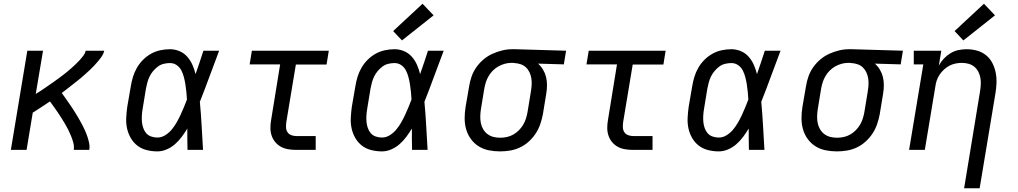

<svg xmlns="http://www.w3.org/2000/svg" viewBox="-20 -801 5440 1026"><path d="M38 0 126 -530H210L171 -299Q184 -307 196.5 -315Q209 -323 221 -331.5Q233 -340 245.5 -348.5Q258 -357 270 -365.5Q282 -374 294 -383Q306 -392 318 -401Q330 -410 341.5 -419.5Q353 -429 364 -439Q375 -449 386 -459.5Q397 -470 407 -481Q417 -492 426 -504Q435 -516 438 -530H537Q534 -515 525 -501.5Q516 -488 505.5 -475.5Q495 -463 484 -451Q473 -439 461 -428Q449 -417 437 -406Q425 -395 412.5 -384.5Q400 -374 387 -364Q374 -354 361.5 -344Q349 -334 336 -324Q323 -314 310 -304Q320 -291 329.5 -277Q339 -263 349 -249Q359 -235 368 -221Q377 -207 386 -192.5Q395 -178 403.5 -163Q412 -148 420 -133Q428 -118 435 -102Q442 -86 447.5 -69.5Q453 -53 456.5 -35.5Q460 -18 457 0H374Q377 -19 372 -37.5Q367 -56 360 -73.5Q353 -91 345 -107Q337 -123 327.5 -139Q318 -155 308.5 -170Q299 -185 289 -200Q279 -215 268 -230Q257 -245 247 -259Q224 -244 201 -228.5Q178 -213 155 -199L122 0Z M821 8Q792 8 764 1Q736 -6 714.5 -22.5Q693 -39 679 -63Q665 -87 659 -114.5Q653 -142 654.5 -171.5Q656 -201 660 -230L679 -340Q683 -365 690.5 -390Q698 -415 711.5 -438.5Q725 -462 744.5 -481.5Q764 -501 787.5 -514Q811 -527 837 -532.5Q863 -538 888 -538Q915 -538 939.5 -527.5Q964 -517 981 -497.5Q998 -478 1008.5 -454Q1019 -430 1025 -405Q1036 -436 1046.5 -467.5Q1057 -499 1067 -530H1151Q1125 -462 1100 -393.5Q1075 -325 1048 -257Q1054 -193 1057.5 -128.5Q1061 -64 1065 0H982Q981 -29 981 -57.5Q981 -86 981 -114Q967 -91 951 -69.5Q935 -48 915 -30.5Q895 -13 870.5 -2.5Q846 8 821 8ZM821 -66Q843 -66 863 -78.5Q883 -91 897.5 -108.5Q912 -126 923.5 -146Q935 -166 944.5 -186.5Q954 -207 962.5 -227.5Q971 -248 979 -269Q978 -289 976 -309Q974 -329 971 -348.5Q968 -368 963 -387.5Q958 -407 949.5 -424Q941 -441 925 -452.5Q909 -464 888 -464Q872 -464 855 -460Q838 -456 824 -445.5Q810 -435 798.5 -421.5Q787 -408 779.5 -392.5Q772 -377 767.5 -360.5Q763 -344 760 -328L742 -218Q739 -201 738 -183.5Q737 -166 738.5 -149.5Q740 -133 745.5 -117Q751 -101 761.5 -89Q772 -77 788 -71.5Q804 -66 821 -66Z M1563 0Q1541 0 1520 -3.5Q1499 -7 1481.5 -16.5Q1464 -26 1451 -41.5Q1438 -57 1431.5 -76.5Q1425 -96 1425 -117.5Q1425 -139 1429 -161L1477 -457H1314L1326 -530H1737L1725 -456H1561L1510 -149Q1508 -135 1508.5 -120.5Q1509 -106 1516 -95Q1523 -84 1536 -79Q1549 -74 1563 -74H1667V0Z M2021 8Q1992 8 1964 1Q1936 -6 1914.5 -22.5Q1893 -39 1879 -63Q1865 -87 1859 -114.5Q1853 -142 1854.5 -171.5Q1856 -201 1860 -230L1879 -340Q1883 -365 1890.5 -390Q1898 -415 1911.5 -438.5Q1925 -462 1944.5 -481.5Q1964 -501 1987.5 -514Q2011 -527 2037 -532.5Q2063 -538 2088 -538Q2115 -538 2139.5 -527.5Q2164 -517 2181 -497.5Q2198 -478 2208.5 -454Q2219 -430 2225 -405Q2236 -436 2246.5 -467.5Q2257 -499 2267 -530H2351Q2325 -462 2300 -393.5Q2275 -325 2248 -257Q2254 -193 2257.5 -128.5Q2261 -64 2265 0H2182Q2181 -29 2181 -57.5Q2181 -86 2181 -114Q2167 -91 2151 -69.5Q2135 -48 2115 -30.5Q2095 -13 2070.5 -2.5Q2046 8 2021 8ZM2021 -66Q2043 -66 2063 -78.5Q2083 -91 2097.5 -108.5Q2112 -126 2123.5 -146Q2135 -166 2144.5 -186.5Q2154 -207 2162.5 -227.5Q2171 -248 2179 -269Q2178 -289 2176 -309Q2174 -329 2171 -348.5Q2168 -368 2163 -387.5Q2158 -407 2149.5 -424Q2141 -441 2125 -452.5Q2109 -464 2088 -464Q2072 -464 2055 -460Q2038 -456 2024 -445.5Q2010 -435 1998.5 -421.5Q1987 -408 1979.5 -392.5Q1972 -377 1967.5 -360.5Q1963 -344 1960 -328L1942 -218Q1939 -201 1938 -183.5Q1937 -166 1938.5 -149.5Q1940 -133 1945.5 -117Q1951 -101 1961.5 -89Q1972 -77 1988 -71.5Q2004 -66 2021 -66ZM2128 -585 2081 -635 2238 -781 2297 -719Z M2652 8Q2621 8 2591.5 2Q2562 -4 2537.5 -19.5Q2513 -35 2496 -58.5Q2479 -82 2471 -110Q2463 -138 2463 -168.5Q2463 -199 2468 -230L2487 -340Q2491 -366 2500 -392Q2509 -418 2525.5 -441.5Q2542 -465 2564 -483.5Q2586 -502 2611.5 -513.5Q2637 -525 2663.5 -531.5Q2690 -538 2717 -538Q2721 -538 2725 -538Q2729 -538 2733 -538L3005 -530L2993 -457L2855 -461Q2871 -447 2882 -428.5Q2893 -410 2898 -389.5Q2903 -369 2903 -346Q2903 -323 2899 -300L2881 -190Q2876 -164 2867 -137.5Q2858 -111 2842.5 -87.5Q2827 -64 2805.5 -44.5Q2784 -25 2758.5 -13Q2733 -1 2705.5 3.5Q2678 8 2652 8ZM2653 -65Q2671 -65 2689 -69Q2707 -73 2723 -82Q2739 -91 2752.5 -104.5Q2766 -118 2775.5 -134Q2785 -150 2790.5 -167.5Q2796 -185 2799 -202L2817 -312Q2820 -330 2821 -347.5Q2822 -365 2819.5 -381.5Q2817 -398 2810 -413.5Q2803 -429 2791 -440.5Q2779 -452 2763 -457.5Q2747 -463 2730 -464L2721 -465Q2718 -465 2716 -465Q2714 -465 2712 -465Q2694 -465 2676.5 -460Q2659 -455 2643 -446Q2627 -437 2614 -424Q2601 -411 2591.5 -395Q2582 -379 2576.5 -362Q2571 -345 2568 -328L2550 -218Q2547 -199 2546.5 -180Q2546 -161 2549.5 -143.5Q2553 -126 2562 -110.5Q2571 -95 2585 -84.5Q2599 -74 2616.5 -69.5Q2634 -65 2653 -65Z M3363 0Q3341 0 3320 -3.5Q3299 -7 3281.5 -16.5Q3264 -26 3251 -41.5Q3238 -57 3231.5 -76.5Q3225 -96 3225 -117.5Q3225 -139 3229 -161L3277 -457H3114L3126 -530H3537L3525 -456H3361L3310 -149Q3308 -135 3308.5 -120.5Q3309 -106 3316 -95Q3323 -84 3336 -79Q3349 -74 3363 -74H3467V0Z M3821 8Q3792 8 3764 1Q3736 -6 3714.5 -22.5Q3693 -39 3679 -63Q3665 -87 3659 -114.5Q3653 -142 3654.5 -171.5Q3656 -201 3660 -230L3679 -340Q3683 -365 3690.5 -390Q3698 -415 3711.5 -438.5Q3725 -462 3744.5 -481.5Q3764 -501 3787.5 -514Q3811 -527 3837 -532.5Q3863 -538 3888 -538Q3915 -538 3939.5 -527.5Q3964 -517 3981 -497.5Q3998 -478 4008.5 -454Q4019 -430 4025 -405Q4036 -436 4046.5 -467.5Q4057 -499 4067 -530H4151Q4125 -462 4100 -393.5Q4075 -325 4048 -257Q4054 -193 4057.5 -128.5Q4061 -64 4065 0H3982Q3981 -29 3981 -57.5Q3981 -86 3981 -114Q3967 -91 3951 -69.5Q3935 -48 3915 -30.5Q3895 -13 3870.5 -2.5Q3846 8 3821 8ZM3821 -66Q3843 -66 3863 -78.5Q3883 -91 3897.5 -108.5Q3912 -126 3923.5 -146Q3935 -166 3944.5 -186.5Q3954 -207 3962.5 -227.5Q3971 -248 3979 -269Q3978 -289 3976 -309Q3974 -329 3971 -348.5Q3968 -368 3963 -387.5Q3958 -407 3949.5 -424Q3941 -441 3925 -452.5Q3909 -464 3888 -464Q3872 -464 3855 -460Q3838 -456 3824 -445.5Q3810 -435 3798.5 -421.5Q3787 -408 3779.5 -392.5Q3772 -377 3767.5 -360.5Q3763 -344 3760 -328L3742 -218Q3739 -201 3738 -183.5Q3737 -166 3738.5 -149.5Q3740 -133 3745.5 -117Q3751 -101 3761.5 -89Q3772 -77 3788 -71.5Q3804 -66 3821 -66Z M4452 8Q4421 8 4391.5 2Q4362 -4 4337.5 -19.5Q4313 -35 4296 -58.5Q4279 -82 4271 -110Q4263 -138 4263 -168.5Q4263 -199 4268 -230L4287 -340Q4291 -366 4300 -392Q4309 -418 4325.5 -441.5Q4342 -465 4364 -483.5Q4386 -502 4411.5 -513.5Q4437 -525 4463.5 -531.5Q4490 -538 4517 -538Q4521 -538 4525 -538Q4529 -538 4533 -538L4805 -530L4793 -457L4655 -461Q4671 -447 4682 -428.5Q4693 -410 4698 -389.5Q4703 -369 4703 -346Q4703 -323 4699 -300L4681 -190Q4676 -164 4667 -137.5Q4658 -111 4642.5 -87.5Q4627 -64 4605.5 -44.5Q4584 -25 4558.5 -13Q4533 -1 4505.5 3.5Q4478 8 4452 8ZM4453 -65Q4471 -65 4489 -69Q4507 -73 4523 -82Q4539 -91 4552.5 -104.5Q4566 -118 4575.5 -134Q4585 -150 4590.5 -167.5Q4596 -185 4599 -202L4617 -312Q4620 -330 4621 -347.5Q4622 -365 4619.5 -381.5Q4617 -398 4610 -413.5Q4603 -429 4591 -440.5Q4579 -452 4563 -457.5Q4547 -463 4530 -464L4521 -465Q4518 -465 4516 -465Q4514 -465 4512 -465Q4494 -465 4476.5 -460Q4459 -455 4443 -446Q4427 -437 4414 -424Q4401 -411 4391.5 -395Q4382 -379 4376.5 -362Q4371 -345 4368 -328L4350 -218Q4347 -199 4346.5 -180Q4346 -161 4349.5 -143.5Q4353 -126 4362 -110.5Q4371 -95 4385 -84.5Q4399 -74 4416.5 -69.5Q4434 -65 4453 -65Z M5132 205 5217 -312Q5220 -331 5221 -349Q5222 -367 5219 -384.5Q5216 -402 5208 -417.5Q5200 -433 5187 -444Q5174 -455 5156.5 -460Q5139 -465 5120 -465Q5103 -465 5086 -461.5Q5069 -458 5053.5 -450Q5038 -442 5024.5 -429.5Q5011 -417 5001 -402Q4991 -387 4985.5 -370.5Q4980 -354 4978 -337L4922 0H4838L4914 -457H4863V-530H5010L4997 -451Q5008 -471 5024 -488Q5040 -505 5060 -517Q5080 -529 5102 -533.5Q5124 -538 5145 -538Q5174 -538 5201 -530.5Q5228 -523 5249 -506Q5270 -489 5282.5 -465Q5295 -441 5300.5 -414Q5306 -387 5305 -358Q5304 -329 5299 -300L5215 205ZM5128 -585 5081 -635 5238 -781 5297 -719Z"/></svg>

Font: Iosevka Curly Slab ExObl
Style: Regular
Weight: 400
Width: 7
Italic angle: -9°
Monospace: yes
Designer: Belleve Invis
Foundry: Belleve Invis
Version: Version 11.1.0; ttfautohint (v1.8.3)